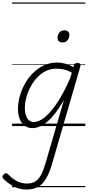

<svg xmlns="http://www.w3.org/2000/svg" viewBox="-99 -1030 717 1569"><path d="M117 519Q64 519 18 496Q-28 473 -67 435Q-78 425 -79 415Q-80 405 -68 395Q-58 384 -50 385Q-42 386 -33 394Q1 430 39.5 450Q78 470 122 470Q164 470 192 451Q220 432 239.5 393Q259 354 276 294L424 -215Q379 -135 335 -83.5Q291 -32 248.5 -7.5Q206 17 166 17Q130 17 103.5 -2Q77 -21 62.5 -56.5Q48 -92 48 -141Q48 -188 61.5 -239.5Q75 -291 102 -341Q129 -391 168.5 -431Q208 -471 258.5 -495Q309 -519 370 -519Q401 -519 435.5 -509.5Q470 -500 500 -482L505 -497Q508 -507 514.5 -511Q521 -515 534 -515Q551 -515 556 -508Q561 -501 558 -489L330 297Q308 376 280 425Q252 474 213.5 496.5Q175 519 117 519ZM179 -33Q219 -33 267 -72Q315 -111 368 -190Q421 -269 473 -388L488 -436Q450 -457 419.5 -463Q389 -469 362 -469Q314 -469 274.5 -449Q235 -429 203 -394.5Q171 -360 149 -317.5Q127 -275 115.5 -230.5Q104 -186 104 -146Q104 -113 112.5 -87.5Q121 -62 137.5 -47.5Q154 -33 179 -33ZM412 -683Q394 -683 382.5 -692.5Q371 -702 371 -721Q371 -745 385.5 -763.5Q400 -782 427 -782Q445 -782 456.5 -772.5Q468 -763 468 -744Q468 -721 453.5 -702Q439 -683 412 -683ZM0 490H598V500H0ZM0 -20H598V0H0ZM0 -505H598V-500H0ZM0 -1010H598V-1000H0Z"/></svg>

Font: Playwrite AU NSW Guides
Style: Regular
Weight: 400
Designer: Veronika Burian, José Scaglione
Foundry: TypeTogether
Version: Version 1.003